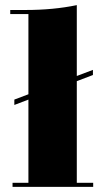

<svg xmlns="http://www.w3.org/2000/svg" viewBox="-20 -739 408 750"><path d="M343 -466V-446L36 -329V-350ZM91 -25V-684H20V-700H80Q189 -700 280 -719V-25H344V-9H29V-25Z"/></svg>

Font: Elsie Swash Caps Black
Style: Regular
Weight: 900
Designer: Alejandro Inler
Foundry: Alejandro Inler
Version: 1.003